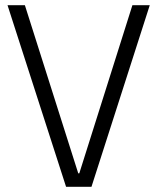

<svg xmlns="http://www.w3.org/2000/svg" viewBox="-20 -720 607 741"><path d="M9 -700H76L282 -51H286L491 -700H558L333 1H235Z"/></svg>

Font: Pathway Extreme 8pt Thin 12pt ExtraLight
Style: Regular
Weight: 250
Version: Version 1.001;gftools[0.9.26]